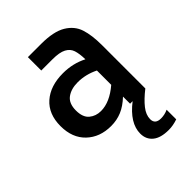

<svg xmlns="http://www.w3.org/2000/svg" viewBox="-229 -664 1015 1015"><g transform="rotate(-45 278.0 -156.5)"><path d="M491 -323V0Q445 36 419.5 68.5Q394 101 394 133Q394 171 438 171Q466 171 491 159V231Q456 243 424 243Q364 243 333.5 218Q303 193 303 150Q303 72 396 0H377V-53Q340 -18 303 -2.5Q266 13 223 13Q139 13 86 -37.5Q33 -88 33 -176Q33 -266 89 -315.5Q145 -365 240 -365Q314 -365 376 -333Q375 -376 366.5 -402Q358 -428 331.5 -442Q305 -456 253 -456H169V-556H268Q361 -556 410 -526.5Q459 -497 475 -447.5Q491 -398 491 -323ZM377 -141V-248Q321 -276 261 -276Q212 -276 180.5 -253Q149 -230 149 -177Q149 -126 176 -103.5Q203 -81 241 -81Q307 -81 377 -141Z"/></g></svg>

Font: Biryani SemiBold
Style: Regular
Weight: 600
Designer: Dan Reynolds and Mathieu Réguer
Foundry: Dan Reynolds and Mathieu Réguer
Version: Version 1.004; ttfautohint (v1.1) -l 5 -r 5 -G 72 -x 0 -D la